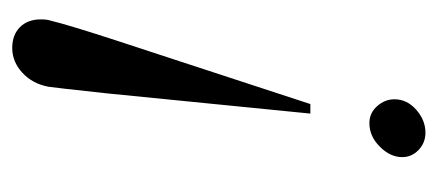

<svg xmlns="http://www.w3.org/2000/svg" viewBox="-226 -306 733 322"><g transform="rotate(90 141.0 -144.5)"><path d="M186 -397Q169 -397 157.5 -410Q146 -423 146 -439Q146 -460 163.5 -475.5Q181 -491 202 -491Q219 -491 231 -479.5Q243 -468 243 -452Q243 -432 225.5 -414.5Q208 -397 186 -397ZM60 202Q38 202 25 189Q12 176 12 154Q12 144 14 138Q21 109 44 38L154 -298H170L136 44Q126 136 125 141Q120 168 101.5 185Q83 202 60 202Z"/></g></svg>

Font: HK Venetian
Style: Italic
Weight: 400
Italic angle: -12°
Version: Version 1.000;PS 001.000;hotconv 1.0.88;makeotf.lib2.5.64775